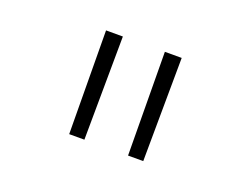

<svg xmlns="http://www.w3.org/2000/svg" viewBox="-61 -809 709 545"><g transform="rotate(20 293.0 -537.0)"><path d="M182.1 -380.9H228L230.5 -693.4H179.7ZM359.9 -380.9H405.8L408.2 -693.4H357.4Z"/></g></svg>

Font: Cascadia Mono PL ExtraLight
Style: Regular
Weight: 200
Monospace: yes
Designer: Aaron Bell
Foundry: Saja Typeworks
Version: Version 2404.023